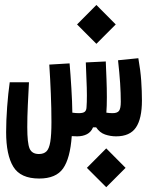

<svg xmlns="http://www.w3.org/2000/svg" viewBox="-20 -551 626 780"><path d="M139.2 174.3Q63.5 174.3 34.2 126.5Q4.9 78.6 4.9 -14.2Q4.9 -60.5 9 -116.5Q13.2 -172.4 19.5 -216.8H97.7Q95.2 -170.9 93 -123.3Q90.8 -75.7 90.8 -34.7Q90.8 30.8 100.3 52.7Q109.9 74.7 138.2 74.7Q157.7 74.7 168.7 64Q179.7 53.2 184.3 25.1Q189 -2.9 189 -55.2Q189 -110.4 186.5 -170.2Q184.1 -230 180.2 -288.6L262.7 -293.5Q266.6 -247.6 270 -192.1Q273.4 -136.7 273.9 -93.3Q288.1 -91.3 300.3 -91.3Q317.4 -91.3 324.2 -96.9Q331.1 -102.5 331.5 -115.2Q333 -134.3 333 -163.6Q333 -178.2 332.5 -195.3Q331.1 -246.6 328.6 -297.4L409.7 -301.3Q411.1 -268.6 412.6 -230.2Q414.1 -191.9 414.1 -155.8Q414.1 -119.1 412.1 -93.3Q424.3 -91.3 437.5 -91.3Q456.5 -91.3 463.6 -100.8Q470.7 -110.4 470.7 -137.7Q470.7 -172.4 468 -213.4Q465.3 -254.4 459.5 -306.2L542 -314.5Q550.8 -265.1 553.7 -222.9Q556.6 -180.7 556.6 -142.6Q556.6 -68.8 532.2 -33Q507.8 2.9 451.7 2.9Q428.7 2.9 406.7 -4.6Q384.8 -12.2 370.6 -33.7H357.9Q350.1 -14.6 333.3 -5.9Q316.4 2.9 293.5 2.9Q280.8 2.9 271.5 2Q265.1 92.3 236.3 133.3Q207.5 174.3 139.2 174.3ZM371.6 -373 293 -451.7 371.6 -530.8 450.2 -451.7ZM411.6 209.5 333 130.9 411.6 51.8 490.2 130.9Z"/></svg>

Font: CaskaydiaMono NF
Style: Regular
Weight: 400
Designer: Aaron Bell
Foundry: Saja Typeworks
Version: Version 2111.001; ttfautohint (v1.8.4);Nerd Fonts 3.1.1